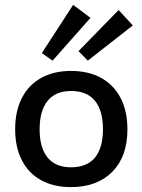

<svg xmlns="http://www.w3.org/2000/svg" viewBox="-20 -748 582 785"><path d="M270 -458Q342 -458 393.5 -429.5Q445 -401 473 -347.5Q501 -294 501 -219Q501 -108 439 -45.5Q377 17 270 17Q200 17 148.5 -11Q97 -39 69.5 -92.5Q42 -146 42 -219Q42 -294 69.5 -347.5Q97 -401 148.5 -429.5Q200 -458 270 -458ZM270 -376Q207 -376 174.5 -335.5Q142 -295 142 -219Q142 -144 174.5 -104Q207 -64 270 -64Q336 -64 368.5 -104Q401 -144 401 -219Q401 -295 368.5 -335.5Q336 -376 270 -376ZM279 -728 350 -675 195 -500 151 -531ZM465 -707 523 -644 339 -500 301 -539Z"/></svg>

Font: Podkova SemiBold
Style: Regular
Weight: 600
Designer: Ilya Yudin
Foundry: Cyreal (www.cyreal.org)
Version: Version 2.103